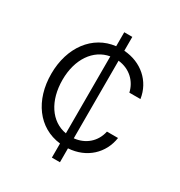

<svg xmlns="http://www.w3.org/2000/svg" viewBox="-171 -750 898 959"><g transform="rotate(30 278.0 -270.5)"><path d="M267.4 90.9H313.9V10.7C418.3 3.9 490.8 -65.3 504.6 -159.1H440.7C427.2 -95.2 377.8 -53.6 313.9 -47.2V-494.7C382.1 -487.6 427.9 -440.7 440.3 -383.5H504.3C490.1 -479 414.4 -545.1 313.9 -552.2V-632.1H267.4V-551.5C140.3 -536.9 55.4 -423.3 55.4 -270.2C55.4 -118.6 137.4 -5 267.4 9.6ZM267.4 -49C176.8 -64.3 119 -152 119 -272.4C119 -391.7 178.6 -477.6 267.4 -492.9Z"/></g></svg>

Font: Karasuma Gothic
Style: Light
Weight: 300
Designer: Rasmus Andersson / Ryoko Nishizuka
Foundry: rsms
Version: Version 1.00